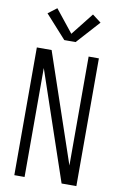

<svg xmlns="http://www.w3.org/2000/svg" viewBox="-104 -1031 683 1088"><g transform="rotate(10 237.5 -487.0)"><path d="M59 0V-735H144L357 -108V-735H416V0H331L118 -627V0ZM205 -803 85 -936 135 -974 238 -845 340 -974 390 -936 270 -803Z"/></g></svg>

Font: Iosevka QP Light
Style: Regular
Weight: 300
Designer: Belleve Invis
Foundry: Belleve Invis
Version: Version 20.0.0; ttfautohint (v1.8.4)